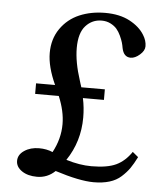

<svg xmlns="http://www.w3.org/2000/svg" viewBox="-51 -715 680 786"><g transform="rotate(5 289.0 -321.5)"><path d="M92.8 -313.5V-356.9H170.9Q137.7 -429.7 137.7 -485.8Q137.7 -543.5 167.2 -585.9Q196.8 -628.4 244.4 -648.7Q292 -668.9 350.1 -668.9Q409.7 -668.9 450.9 -647Q492.2 -625 511.7 -592.8Q525.9 -570.3 525.9 -546.9Q525.9 -528.8 506.6 -512Q487.3 -495.1 469.2 -495.1Q440.4 -495.1 433.1 -531.7Q431.2 -543.5 428 -554.4Q424.8 -565.4 417.5 -581.3Q410.2 -597.2 400.6 -608.4Q391.1 -619.6 374.8 -627.9Q358.4 -636.2 338.4 -636.2Q299.3 -636.2 272.7 -606.9Q246.1 -577.6 246.1 -515.6Q246.1 -458 270.5 -383.3Q271 -381.8 273.9 -372.1Q276.9 -362.3 278.8 -356.9H375.5V-313.5H289.1Q297.4 -274.9 297.4 -234.4Q297.4 -135.3 243.7 -55.7Q299.3 -38.6 347.7 -38.6Q413.1 -38.6 449.2 -55.7Q485.4 -72.8 511.7 -111.8L535.2 -92.3Q521 -64 508.1 -45.4Q495.1 -26.9 475.3 -9Q455.6 8.8 427.5 17.3Q399.4 25.9 362.8 25.9Q304.7 25.9 204.1 -6.3Q172.4 23.9 129.9 23.9Q91.8 23.9 67.4 7.3Q43 -9.3 43 -34.2Q43 -59.6 68.1 -76.4Q93.3 -93.3 128.9 -93.3Q159.2 -93.3 184.6 -82.5Q215.3 -139.2 215.3 -199.7Q215.3 -252.9 189.9 -313.5Z"/></g></svg>

Font: Elstob Medium
Style: Regular
Weight: 500
Designer: Peter S. Baker
Version: Version 1.015